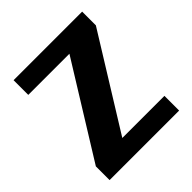

<svg xmlns="http://www.w3.org/2000/svg" viewBox="-146 -596 693 693"><g transform="rotate(-45 200.0 -250.0)"><path d="M20 0V-70L240 -425H30V-500H380V-430L160 -75H375V0Z"/></g></svg>

Font: Cuprum
Style: Bold
Weight: 700
Designer: Jovanny Lemonad
Foundry: Jovanny Lemonad
Version: Version 2.000